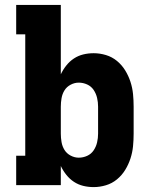

<svg xmlns="http://www.w3.org/2000/svg" viewBox="-20 -755 640 783"><path d="M362 8Q340 8 319.5 3Q299 -2 281.5 -13.5Q264 -25 250.5 -42Q237 -59 228 -78V0H46V-120H83V-615H46V-735H228V-452Q237 -471 250.5 -488Q264 -505 281.5 -516.5Q299 -528 319.5 -533Q340 -538 362 -538Q387 -538 412 -530.5Q437 -523 457 -506.5Q477 -490 490.5 -468Q504 -446 512 -421.5Q520 -397 522.5 -371.5Q525 -346 525 -320V-210Q525 -184 522.5 -158.5Q520 -133 512 -108.5Q504 -84 490.5 -62Q477 -40 457 -23.5Q437 -7 412 0.5Q387 8 362 8ZM301 -112Q319 -112 335.5 -119.5Q352 -127 362 -142Q372 -157 376 -174.5Q380 -192 380 -210V-320Q380 -338 376 -355.5Q372 -373 362 -388Q352 -403 335.5 -410.5Q319 -418 301 -418Q284 -418 268 -409.5Q252 -401 243 -386.5Q234 -372 231 -354.5Q228 -337 228 -320V-210Q228 -193 231 -175.5Q234 -158 243 -143.5Q252 -129 268 -120.5Q284 -112 301 -112Z"/></svg>

Font: Iosevka Slab Heavy Extended
Style: Regular
Weight: 900
Width: 7
Monospace: yes
Designer: Belleve Invis
Foundry: Belleve Invis
Version: Version 11.1.0; ttfautohint (v1.8.3)